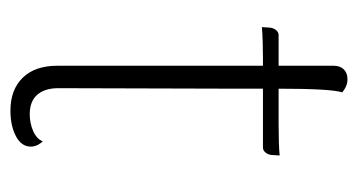

<svg xmlns="http://www.w3.org/2000/svg" viewBox="-179 -495 686 368"><g transform="rotate(90 164.0 -311.0)"><path d="M278 -504 277 -488Q276 -481 272 -476.5Q268 -472 263 -472H150V-428L149 -80Q149 -54 161.5 -39.5Q174 -25 199 -25Q216 -25 231 -31.5Q246 -38 251 -50Q261 -39 261 -27Q261 -9 241 1.5Q221 12 192 12Q152 12 129 -11.5Q106 -35 106 -78V-472H92Q58 -472 32 -470L33 -486Q34 -493 38 -497.5Q42 -502 47 -502H106V-607Q106 -620 113 -627Q120 -634 132 -634Q145 -634 157 -624Q150 -602 150 -502H218Q258 -502 278 -504Z"/></g></svg>

Font: Arima Madurai ExtraLight
Style: Regular
Weight: 275
Designer: Joana Correia and Natanael Gama
Foundry: NDISCOVER
Version: Version 1.019